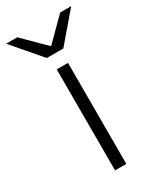

<svg xmlns="http://www.w3.org/2000/svg" viewBox="-265 -794 711 856"><g transform="rotate(-30 90.5 -366.0)"><path d="M61 0H119V-520H61ZM-77 -732 48 -586H133L258 -732H201L91 -622L-20 -732Z"/></g></svg>

Font: Aspekta 250
Style: Regular
Weight: 250
Designer: Ivo Dolenc
Version: Version 2.000